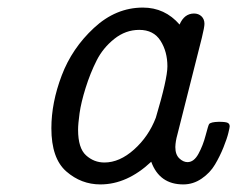

<svg xmlns="http://www.w3.org/2000/svg" viewBox="-20 -484 629 509"><path d="M116.2 -144Q116.2 -211.9 143.6 -283.9Q170.9 -356 229 -409.9Q287.1 -463.9 358.9 -463.9Q417 -463.9 456.1 -418.9Q468.3 -447.8 494.1 -448.2Q506.3 -448.2 514.2 -440.7Q522 -433.1 522 -420.9Q522 -412.1 515.1 -383.8L450.2 -127Q445.3 -109.9 444.8 -94.2Q444.8 -74.2 455.3 -64.2Q465.8 -54.2 477.1 -54.2Q494.1 -54.2 506.1 -76.2Q518.1 -98.1 525.1 -125Q532.2 -151.9 534.2 -154.8Q538.1 -160.6 560.1 -161.1Q578.1 -161.1 583.5 -158.4Q588.9 -155.8 588.9 -148.9Q588.9 -146 585.4 -131.6Q582 -117.2 572.5 -93.5Q563 -69.8 550 -47.9Q537.1 -25.9 514.6 -10.5Q492.2 4.9 465.8 4.9Q402.8 4.9 380.9 -55.2Q316.9 4.9 246.1 4.9Q195.3 4.9 155.8 -29.5Q116.2 -64 116.2 -144ZM187 -140.1Q187 -91.3 208 -72.3Q229 -53.2 256.8 -53.2Q296.9 -53.2 335.4 -87.6Q374 -122.1 393.1 -171.9Q423.8 -274.9 423.8 -308.1Q423.8 -347.2 405.5 -376Q387.2 -404.8 349.1 -404.8Q313 -404.8 283 -380.9Q252.9 -356.9 236.1 -323.5Q219.2 -290 207 -251Q194.8 -211.9 190.9 -183.6Q187 -155.3 187 -140.1Z"/></svg>

Font: CMU Concrete
Style: Italic
Weight: 500
Italic angle: -14.04°
Version: Version 0.7.0